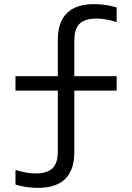

<svg xmlns="http://www.w3.org/2000/svg" viewBox="-20 -790 640 930"><path d="M164 120Q108 120 55 104V33Q84 42 107.5 46Q131 50 152 50Q209 50 234.5 25Q260 0 260 -56V-351H55V-421H260V-596Q260 -770 436 -770Q492 -770 545 -754V-683Q517 -692 493 -696Q469 -700 448 -700Q391 -700 365.5 -675Q340 -650 340 -594V-421H545V-351H340V-54Q340 120 164 120Z"/></svg>

Font: M PLUS Code Latin 60
Style: Regular
Weight: 400
Width: 7
Monospace: yes
Designer: Coji Morishita
Foundry: UNDERFOREST DESIGN
Version: Version 1.005; ttfautohint (v1.8.3)